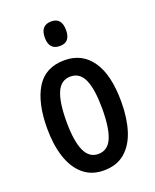

<svg xmlns="http://www.w3.org/2000/svg" viewBox="-141 -827 740 918"><g transform="rotate(-20 229.0 -368.0)"><path d="M417 -271Q417 -189 397.5 -126Q378 -63 336 -26.5Q294 10 227 10Q165 10 123 -26Q81 -62 60.5 -125.5Q40 -189 40 -271Q40 -401 85.5 -475.5Q131 -550 229 -550Q318 -550 367.5 -479Q417 -408 417 -271ZM138 -270Q138 -173 160 -123Q182 -73 229 -73Q277 -73 298.5 -122Q320 -171 320 -271Q320 -369 298.5 -418Q277 -467 229 -467Q181 -467 159.5 -418Q138 -369 138 -270ZM233 -746Q286 -746 286 -683Q286 -621 233 -621Q178 -621 178 -683Q178 -746 233 -746Z"/></g></svg>

Font: Noto Sans ExtraCondensed Medium
Style: Regular
Weight: 500
Width: 2
Designer: Monotype Design Team
Foundry: Monotype Imaging Inc.
Version: Version 2.013; ttfautohint (v1.8.4.7-5d5b)